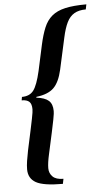

<svg xmlns="http://www.w3.org/2000/svg" viewBox="-59 -792 531 960"><g transform="rotate(-5 206.0 -312.0)"><path d="M217 130Q120 130 82.5 109Q45 88 45 42Q45 24 48.5 0.5Q52 -23 58 -52Q71 -112 79 -149.5Q87 -187 91 -207.5Q95 -228 96.5 -238Q98 -248 98 -255Q98 -282 86 -293Q74 -304 48 -304L51 -321Q90 -321 109.5 -347Q129 -373 145 -443L173 -572Q184 -622 198.5 -657Q213 -692 238.5 -713.5Q264 -735 305.5 -744.5Q347 -754 412 -754L407 -729Q372 -729 349 -715.5Q326 -702 312 -673.5Q298 -645 288 -599L253 -440Q239 -378 210.5 -350Q182 -322 123 -315L122 -311Q165 -306 184 -289Q203 -272 203 -237Q203 -231 202 -222.5Q201 -214 197 -193Q193 -172 184.5 -132.5Q176 -93 161 -25Q156 -3 153.5 14.5Q151 32 151 46Q151 71 168 88Q185 105 222 105Z"/></g></svg>

Font: Libre Bodoni
Style: Italic
Weight: 400
Italic angle: -13°
Designer: Pablo Impallari, Rodrigo Fuenzalida
Foundry: Impallari Type
Version: Version 2.005;gftools[0.9.23]